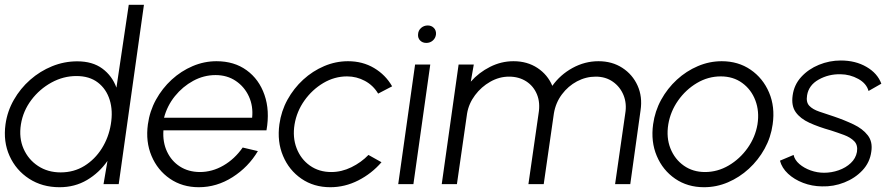

<svg xmlns="http://www.w3.org/2000/svg" viewBox="-28 -770 3742 803"><path d="M510.5 -750H574L468.5 0H405L421.5 -97Q387 -47.5 336 -17.2Q285 13 221 13Q148.5 13 93.8 -22.5Q39 -58 12 -117.8Q-15 -177.5 -5 -250Q2.5 -304.5 29.8 -352.2Q57 -400 98.2 -436.2Q139.5 -472.5 190 -493Q240.5 -513.5 295 -513.5Q359 -513.5 400 -483.2Q441 -453 459 -403.5ZM225.5 -49Q281 -49 325 -76.2Q369 -103.5 397.8 -149.2Q426.5 -195 435.5 -250Q445 -306.5 430.8 -352.2Q416.5 -398 381.2 -425Q346 -452 291.5 -452Q237 -452 187.2 -424.8Q137.5 -397.5 103 -351.8Q68.5 -306 59.5 -250Q50.5 -193.5 70.5 -148Q90.5 -102.5 131.2 -75.8Q172 -49 225.5 -49Z M803.5 13Q734.5 13 682.8 -22.5Q631 -58 605.8 -117.8Q580.5 -177.5 590.5 -250Q598 -305 624.2 -352.8Q650.5 -400.5 690 -436.8Q729.5 -473 777.8 -493.5Q826 -514 877.5 -514Q951.5 -514 1003.5 -476.2Q1055.5 -438.5 1078.2 -373Q1101 -307.5 1086.5 -225H655.5Q652 -175.5 670.5 -136Q689 -96.5 724.2 -73.8Q759.5 -51 807.5 -50.5Q859.5 -50.5 906.5 -77.8Q953.5 -105 987 -153L1050.5 -138Q1011 -71.5 944.8 -29.2Q878.5 13 803.5 13ZM658 -277.5H1026.5Q1031.5 -326 1013 -366.5Q994.5 -407 958.2 -431.5Q922 -456 873.5 -456Q824.5 -456 780.2 -432Q736 -408 703.5 -367.8Q671 -327.5 658 -277.5Z M1513 -122 1567.5 -91.5Q1526.5 -44 1470.5 -15.5Q1414.5 13 1353.5 13Q1284.5 13 1232.8 -22.5Q1181 -58 1155.8 -117.8Q1130.5 -177.5 1140.5 -250Q1148 -305 1174.2 -352.8Q1200.5 -400.5 1240 -436.8Q1279.5 -473 1327.8 -493.5Q1376 -514 1427.5 -514Q1488.5 -514 1536.5 -485.5Q1584.5 -457 1612 -409L1553.5 -378.5Q1533 -413 1498 -431.8Q1463 -450.5 1423.5 -450.5Q1371 -450.5 1324.2 -422.8Q1277.5 -395 1245.2 -349.5Q1213 -304 1204 -250Q1195 -195.5 1212.5 -150Q1230 -104.5 1268 -77.5Q1306 -50.5 1357.5 -50.5Q1400.5 -50.5 1441.5 -70.5Q1482.5 -90.5 1513 -122Z M1708 -500H1771.5L1701 0H1637.5ZM1755 -590.5Q1739 -590.5 1729 -600.8Q1719 -611 1720.5 -627Q1721.5 -643 1733.2 -653.2Q1745 -663.5 1761 -663.5Q1776.5 -663.5 1786.5 -653.2Q1796.5 -643 1795.5 -627Q1794 -611 1782.5 -600.8Q1771 -590.5 1755 -590.5Z M1819.5 0 1890 -500H1953.5L1941 -428.5Q1975 -467 2021.8 -490.5Q2068.5 -514 2119.5 -514Q2177 -514 2219.8 -485.8Q2262.5 -457.5 2282 -411Q2315 -457.5 2366.5 -485.8Q2418 -514 2475 -514Q2532 -514 2574.8 -486.2Q2617.5 -458.5 2638.5 -412Q2659.5 -365.5 2651 -308.5L2608 0H2544.5L2587 -295.5Q2594 -337 2579.8 -372Q2565.5 -407 2535.2 -428.2Q2505 -449.5 2463.5 -449.5Q2422.5 -449.5 2385.2 -429.8Q2348 -410 2322 -375.2Q2296 -340.5 2288.5 -295.5L2246 0H2182L2224.5 -295.5Q2232 -340.5 2217.8 -375.2Q2203.5 -410 2172.8 -429.8Q2142 -449.5 2101 -449.5Q2060 -449.5 2022.5 -428.2Q1985 -407 1958.8 -372Q1932.5 -337 1925.5 -295.5L1883 0Z M2916.5 13Q2847.5 13 2795.8 -22.5Q2744 -58 2718.8 -117.8Q2693.5 -177.5 2703.5 -250Q2711 -305 2737.2 -352.8Q2763.5 -400.5 2803 -436.8Q2842.5 -473 2890.8 -493.5Q2939 -514 2990.5 -514Q3059.5 -514 3111.2 -478.5Q3163 -443 3188.5 -383Q3214 -323 3203.5 -250Q3196 -195.5 3169.8 -148Q3143.5 -100.5 3104 -64.2Q3064.5 -28 3016.5 -7.5Q2968.5 13 2916.5 13ZM2920.5 -50.5Q2973 -50.5 3019.8 -78Q3066.5 -105.5 3098.8 -151Q3131 -196.5 3140 -250Q3148.5 -304.5 3131.2 -350Q3114 -395.5 3076.2 -423Q3038.5 -450.5 2986.5 -450.5Q2933.5 -450.5 2886.8 -422.8Q2840 -395 2808 -349.5Q2776 -304 2767 -250Q2758 -194.5 2776 -149.2Q2794 -104 2832 -77.2Q2870 -50.5 2920.5 -50.5Z M3409.5 9.5Q3368 9 3330.8 -5.2Q3293.5 -19.5 3267.8 -43.5Q3242 -67.5 3234 -98L3291 -122Q3295.5 -101 3315.2 -84Q3335 -67 3362.5 -57.2Q3390 -47.5 3418.5 -47.5Q3450 -47.5 3479.8 -58Q3509.5 -68.5 3530.2 -88Q3551 -107.5 3556 -134.5Q3560.5 -163 3544.8 -179.2Q3529 -195.5 3502 -205.5Q3475 -215.5 3447 -224.5Q3395.5 -239 3357.2 -256.5Q3319 -274 3300 -300.8Q3281 -327.5 3287 -370.5Q3293 -415.5 3323 -448.2Q3353 -481 3397 -499Q3441 -517 3488.5 -517Q3550 -517 3596 -490.2Q3642 -463.5 3658 -420L3604.5 -389.5Q3596 -421 3561.5 -440Q3527 -459 3487.5 -459.5Q3437.5 -460.5 3396 -437.2Q3354.5 -414 3347.5 -371.5Q3342.5 -342.5 3356.8 -327.5Q3371 -312.5 3398.5 -303.2Q3426 -294 3460.5 -282.5Q3504.5 -267.5 3542.2 -249.5Q3580 -231.5 3601.2 -204.2Q3622.5 -177 3616 -135.5Q3610 -90.5 3579 -57.5Q3548 -24.5 3503 -6.8Q3458 11 3409.5 9.5Z"/></svg>

Font: Urbanist Light
Style: Italic
Weight: 300
Italic angle: -8°
Designer: Corey Hu
Foundry: Corey Hu
Version: Version 1.330; ttfautohint (v1.8.4.7-5d5b)